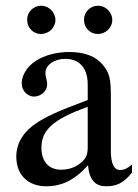

<svg xmlns="http://www.w3.org/2000/svg" viewBox="-20 -642 484 672"><path d="M373 -572C373 -599 350 -622 323 -622C296 -622 274 -600 274 -573C274 -545 295 -523 322 -523C350 -523 373 -545 373 -572ZM174 -572C174 -599 151 -622 124 -622C97 -622 75 -600 75 -573C75 -545 96 -523 123 -523C151 -523 174 -545 174 -572ZM442 -66C425 -52 415 -47 399 -47C381 -47 368 -67 368 -113V-304C368 -365 364 -386 340 -415C316 -444 278 -460 222 -460C177 -460 135 -448 107 -430C72 -408 56 -376 56 -350C56 -323 78 -304 99 -304C125 -304 145 -326 145 -345C145 -366 139 -369 139 -387C139 -414 169 -436 209 -436C254 -436 287 -408 287 -346V-292C174 -250 137 -231 107 -211C68 -185 37 -146 37 -94C37 -28 80 10 142 10C185 10 234 -3 287 -63H288C293 -10 315 10 352 10C386 10 412 0 442 -38ZM287 -127C287 -98 281 -84 252 -64C235 -53 214 -48 194 -48C155 -48 125 -72 125 -125C125 -156 135 -180 159 -202C184 -225 225 -246 287 -268Z"/></svg>

Font: STIX Math
Style: Regular
Weight: 400
Designer: MicroPress Inc., with final additions and corrections provided by Coen Hoffman, Elsevier (retired)
Version: Version 1.1.0